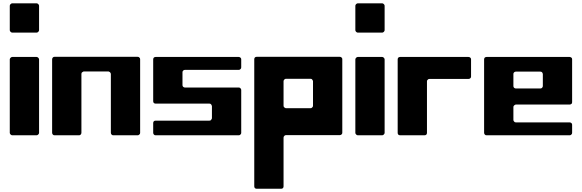

<svg xmlns="http://www.w3.org/2000/svg" viewBox="-20 -830 3570 1178"><path d="M40 -465.8Q40 -470.7 44.9 -475.6Q49.8 -480.5 54.7 -480.5Q92.8 -480.5 129.9 -480.5Q168 -480.5 205.1 -480.5Q210 -480.5 214.8 -475.6Q219.7 -470.7 219.7 -465.8Q219.7 -352.5 219.7 -240.2Q219.7 -127 219.7 -14.6Q219.7 -9.8 214.8 -4.9Q210 0 205.1 0Q168 0 129.9 0Q92.8 0 54.7 0Q49.8 0 44.9 -4.9Q40 -9.8 40 -14.6Q40 -127 40 -240.2Q40 -352.5 40 -465.8ZM40 -794.9Q40 -799.8 44.9 -804.7Q49.8 -809.6 54.7 -809.6Q92.8 -809.6 129.9 -809.6Q168 -809.6 205.1 -809.6Q210 -809.6 214.8 -804.7Q219.7 -799.8 219.7 -794.9Q219.7 -756.8 219.7 -719.7Q219.7 -682.6 219.7 -644.5Q219.7 -639.6 214.8 -634.8Q210 -629.9 205.1 -629.9Q168 -629.9 129.9 -629.9Q92.8 -629.9 54.7 -629.9Q49.8 -629.9 44.9 -634.8Q40 -639.6 40 -644.5Q40 -682.6 40 -719.7Q40 -756.8 40 -794.9Z M299.8 -465.8Q299.8 -469.7 300.8 -471.7Q301.8 -474.6 303.7 -476.6Q306.6 -478.5 308.6 -480.5Q311.5 -481.4 314.5 -481.4Q442.4 -481.4 569.3 -481.4Q697.3 -481.4 824.2 -481.4Q827.1 -481.4 830.1 -480.5Q833 -479.5 835 -476.6Q837.9 -474.6 838.9 -471.7Q839.8 -469.7 839.8 -465.8Q839.8 -353.5 839.8 -241.2Q839.8 -127.9 839.8 -15.6Q839.8 -12.7 838.9 -9.8Q837.9 -6.8 835 -4.9Q833 -2.9 830.1 -1Q828.1 0 825.2 0Q787.1 0 750 0Q711.9 0 674.8 0Q671.9 0 668.9 -1Q666 -2.9 664.1 -4.9Q662.1 -6.8 661.1 -9.8Q660.2 -12.7 660.2 -15.6Q660.2 -105.5 660.2 -195.3Q660.2 -286.1 660.2 -376Q660.2 -378.9 658.2 -381.8Q657.2 -384.8 655.3 -386.7Q653.3 -388.7 650.4 -389.6Q647.5 -391.6 644.5 -391.6Q607.4 -391.6 569.3 -391.6Q532.2 -391.6 495.1 -391.6Q491.2 -391.6 489.3 -389.6Q486.3 -388.7 484.4 -386.7Q481.4 -384.8 480.5 -381.8Q479.5 -378.9 479.5 -376Q479.5 -286.1 479.5 -195.3Q479.5 -105.5 479.5 -15.6Q479.5 -12.7 478.5 -9.8Q477.5 -6.8 475.6 -4.9Q473.6 -2.9 470.7 -1Q467.8 0 464.8 0Q427.7 0 389.6 0Q352.5 0 314.5 0Q311.5 0 308.6 -1Q306.6 -2.9 303.7 -4.9Q301.8 -6.8 300.8 -9.8Q299.8 -12.7 299.8 -15.6Q299.8 -127.9 299.8 -241.2Q299.8 -353.5 299.8 -465.8Z M1460 -417Q1460 -413.1 1459 -411.1Q1458 -408.2 1455.1 -406.2Q1453.1 -403.3 1450.2 -402.3Q1448.2 -401.4 1445.3 -401.4Q1362.3 -401.4 1280.3 -401.4Q1197.3 -401.4 1115.2 -401.4Q1111.3 -401.4 1109.4 -400.4Q1106.4 -399.4 1104.5 -397.5Q1102.5 -394.5 1100.6 -392.6Q1099.6 -389.6 1099.6 -386.7Q1099.6 -367.2 1099.6 -347.7Q1099.6 -327.1 1099.6 -307.6Q1099.6 -304.7 1100.6 -301.8Q1102.5 -299.8 1104.5 -296.9Q1106.4 -294.9 1109.4 -293.9Q1111.3 -293 1115.2 -293Q1197.3 -293 1280.3 -293Q1362.3 -293 1445.3 -293Q1448.2 -293 1450.2 -292Q1453.1 -291 1455.1 -288.1Q1458 -286.1 1459 -283.2Q1460 -281.2 1460 -277.3Q1460 -211.9 1460 -146.5Q1460 -81.1 1460 -14.6Q1460 -11.7 1459 -9.8Q1458 -6.8 1455.1 -4.9Q1453.1 -2 1450.2 -1Q1448.2 0 1445.3 0Q1317.4 0 1189.5 0Q1062.5 0 934.6 0Q931.6 0 928.7 -1Q926.8 -2 923.8 -4.9Q921.9 -6.8 920.9 -9.8Q919.9 -11.7 919.9 -14.6Q919.9 -30.3 919.9 -44.9Q919.9 -60.5 919.9 -75.2Q919.9 -78.1 920.9 -81.1Q921.9 -83 923.8 -85.9Q926.8 -87.9 928.7 -88.9Q931.6 -89.8 934.6 -89.8Q1017.6 -89.8 1099.6 -89.8Q1182.6 -89.8 1264.6 -89.8Q1267.6 -89.8 1270.5 -90.8Q1273.4 -91.8 1275.4 -94.7Q1277.3 -96.7 1278.3 -99.6Q1280.3 -101.6 1280.3 -105.5Q1280.3 -124 1280.3 -141.6Q1280.3 -160.2 1280.3 -178.7Q1280.3 -181.6 1278.3 -184.6Q1277.3 -187.5 1275.4 -189.5Q1273.4 -191.4 1270.5 -193.4Q1267.6 -194.3 1264.6 -194.3Q1182.6 -194.3 1099.6 -194.3Q1017.6 -194.3 934.6 -194.3Q931.6 -194.3 928.7 -195.3Q926.8 -196.3 923.8 -198.2Q921.9 -200.2 920.9 -203.1Q919.9 -206.1 919.9 -209Q919.9 -273.4 919.9 -336.9Q919.9 -401.4 919.9 -465.8Q919.9 -468.8 920.9 -471.7Q921.9 -473.6 923.8 -476.6Q926.8 -478.5 928.7 -479.5Q931.6 -480.5 934.6 -480.5Q1062.5 -480.5 1189.5 -480.5Q1317.4 -480.5 1445.3 -480.5Q1448.2 -480.5 1450.2 -479.5Q1453.1 -478.5 1455.1 -476.6Q1458 -473.6 1459 -471.7Q1460 -468.8 1460 -465.8Q1460 -453.1 1460 -441.4Q1460 -428.7 1460 -417Z M2064.5 -481.4Q2068.4 -481.4 2070.3 -480.5Q2073.2 -479.5 2075.2 -477.5Q2078.1 -474.6 2079.1 -472.7Q2080.1 -469.7 2080.1 -466.8Q2080.1 -353.5 2080.1 -241.2Q2080.1 -128.9 2080.1 -15.6Q2080.1 -12.7 2079.1 -9.8Q2078.1 -7.8 2075.2 -4.9Q2073.2 -2.9 2070.3 -2Q2068.4 -1 2065.4 -1Q1982.4 -1 1900.4 -1Q1817.4 -1 1735.4 -1Q1731.4 -1 1729.5 0Q1726.6 1 1724.6 3.9Q1722.7 5.9 1720.7 8.8Q1719.7 10.7 1719.7 14.6Q1719.7 88.9 1719.7 164.1Q1719.7 238.3 1719.7 313.5Q1719.7 316.4 1718.8 319.3Q1717.8 322.3 1715.8 324.2Q1713.9 326.2 1710.9 327.1Q1708 328.1 1705.1 328.1Q1668 328.1 1629.9 328.1Q1592.8 328.1 1554.7 328.1Q1551.8 328.1 1548.8 327.1Q1546.9 326.2 1543.9 324.2Q1542 322.3 1541 319.3Q1540 316.4 1540 313.5Q1540 118.2 1540 -76.2Q1540 -271.5 1540 -466.8Q1540 -469.7 1541 -472.7Q1542 -474.6 1543.9 -477.5Q1546.9 -479.5 1548.8 -480.5Q1551.8 -481.4 1554.7 -481.4Q1682.6 -481.4 1809.6 -481.4Q1937.5 -481.4 2064.5 -481.4ZM1884.8 -166Q1884.8 -166 1884.8 -166Q1884.8 -166 1884.8 -166Q1887.7 -166 1890.6 -167Q1893.6 -168.9 1895.5 -170.9Q1897.5 -172.9 1899.4 -175.8Q1900.4 -178.7 1900.4 -181.6Q1900.4 -218.8 1900.4 -256.8Q1900.4 -293.9 1900.4 -332Q1900.4 -335 1898.4 -336.9Q1897.5 -339.8 1895.5 -341.8Q1893.6 -344.7 1890.6 -345.7Q1887.7 -346.7 1884.8 -346.7Q1847.7 -346.7 1809.6 -346.7Q1772.5 -346.7 1735.4 -346.7Q1731.4 -346.7 1729.5 -345.7Q1726.6 -344.7 1724.6 -341.8Q1722.7 -339.8 1720.7 -336.9Q1719.7 -335 1719.7 -332Q1719.7 -293.9 1719.7 -256.8Q1719.7 -218.8 1719.7 -181.6Q1719.7 -178.7 1720.7 -175.8Q1721.7 -172.9 1724.6 -170.9Q1726.6 -168.9 1729.5 -168Q1731.4 -166 1735.4 -166Q1772.5 -166 1809.6 -166Q1847.7 -166 1884.8 -166Z M2160.2 -465.8Q2160.2 -470.7 2165 -475.6Q2169.9 -480.5 2174.8 -480.5Q2212.9 -480.5 2250 -480.5Q2288.1 -480.5 2325.2 -480.5Q2330.1 -480.5 2335 -475.6Q2339.8 -470.7 2339.8 -465.8Q2339.8 -352.5 2339.8 -240.2Q2339.8 -127 2339.8 -14.6Q2339.8 -9.8 2335 -4.9Q2330.1 0 2325.2 0Q2288.1 0 2250 0Q2212.9 0 2174.8 0Q2169.9 0 2165 -4.9Q2160.2 -9.8 2160.2 -14.6Q2160.2 -127 2160.2 -240.2Q2160.2 -352.5 2160.2 -465.8ZM2160.2 -794.9Q2160.2 -799.8 2165 -804.7Q2169.9 -809.6 2174.8 -809.6Q2212.9 -809.6 2250 -809.6Q2288.1 -809.6 2325.2 -809.6Q2330.1 -809.6 2335 -804.7Q2339.8 -799.8 2339.8 -794.9Q2339.8 -756.8 2339.8 -719.7Q2339.8 -682.6 2339.8 -644.5Q2339.8 -639.6 2335 -634.8Q2330.1 -629.9 2325.2 -629.9Q2288.1 -629.9 2250 -629.9Q2212.9 -629.9 2174.8 -629.9Q2169.9 -629.9 2165 -634.8Q2160.2 -639.6 2160.2 -644.5Q2160.2 -682.6 2160.2 -719.7Q2160.2 -756.8 2160.2 -794.9Z M2870.1 -465.8Q2870.1 -439.5 2870.1 -413.1Q2870.1 -386.7 2870.1 -360.4Q2870.1 -357.4 2869.1 -354.5Q2868.2 -352.5 2865.2 -349.6Q2863.3 -347.7 2860.4 -346.7Q2858.4 -345.7 2854.5 -345.7Q2794.9 -345.7 2735.4 -345.7Q2674.8 -345.7 2615.2 -345.7Q2611.3 -345.7 2609.4 -344.7Q2606.4 -343.8 2604.5 -340.8Q2602.5 -338.9 2600.6 -336.9Q2599.6 -334 2599.6 -331.1Q2599.6 -252 2599.6 -172.9Q2599.6 -93.8 2599.6 -14.6Q2599.6 -11.7 2598.6 -8.8Q2597.7 -6.8 2595.7 -3.9Q2593.8 -2 2590.8 -1Q2587.9 0 2585 0Q2547.9 0 2509.8 0Q2472.7 0 2434.6 0Q2431.6 0 2428.7 -1Q2426.8 -2 2423.8 -3.9Q2421.9 -6.8 2420.9 -8.8Q2419.9 -11.7 2419.9 -14.6Q2419.9 -127.9 2419.9 -240.2Q2419.9 -352.5 2419.9 -465.8Q2419.9 -468.8 2420.9 -471.7Q2421.9 -473.6 2423.8 -476.6Q2426.8 -478.5 2428.7 -479.5Q2431.6 -480.5 2434.6 -480.5Q2540 -480.5 2644.5 -480.5Q2750 -480.5 2854.5 -480.5Q2857.4 -480.5 2860.4 -479.5Q2863.3 -478.5 2865.2 -476.6Q2867.2 -473.6 2869.1 -471.7Q2870.1 -468.8 2870.1 -465.8Z M2950.2 -465.8Q2950.2 -468.8 2951.2 -471.7Q2952.1 -474.6 2954.1 -476.6Q2957 -478.5 2959 -479.5Q2961.9 -480.5 2964.8 -480.5Q3092.8 -480.5 3219.7 -480.5Q3347.7 -480.5 3475.6 -480.5Q3478.5 -480.5 3480.5 -479.5Q3483.4 -478.5 3485.4 -476.6Q3488.3 -474.6 3489.3 -471.7Q3490.2 -468.8 3490.2 -465.8Q3490.2 -400.4 3490.2 -335Q3490.2 -268.6 3490.2 -203.1Q3490.2 -200.2 3489.3 -197.3Q3488.3 -194.3 3485.4 -192.4Q3483.4 -190.4 3480.5 -189.5Q3478.5 -188.5 3475.6 -188.5Q3392.6 -188.5 3310.5 -188.5Q3227.5 -188.5 3145.5 -188.5Q3141.6 -188.5 3139.6 -186.5Q3136.7 -185.5 3134.8 -183.6Q3132.8 -181.6 3130.9 -178.7Q3129.9 -175.8 3129.9 -172.9Q3129.9 -153.3 3129.9 -133.8Q3129.9 -114.3 3129.9 -94.7Q3129.9 -90.8 3130.9 -88.9Q3132.8 -85.9 3134.8 -84Q3136.7 -81.1 3139.6 -80.1Q3141.6 -79.1 3145.5 -79.1Q3227.5 -79.1 3310.5 -79.1Q3392.6 -79.1 3475.6 -79.1Q3478.5 -79.1 3480.5 -78.1Q3483.4 -77.1 3485.4 -75.2Q3488.3 -72.3 3489.3 -70.3Q3490.2 -67.4 3490.2 -64.5Q3490.2 -51.8 3490.2 -40Q3490.2 -27.3 3490.2 -15.6Q3490.2 -11.7 3489.3 -9.8Q3488.3 -6.8 3485.4 -4.9Q3483.4 -2 3480.5 -1Q3478.5 0 3475.6 0Q3347.7 0 3219.7 0Q3092.8 0 2964.8 0Q2961.9 0 2959 -1Q2957 -2 2954.1 -4.9Q2952.1 -6.8 2951.2 -9.8Q2950.2 -11.7 2950.2 -15.6Q2950.2 -127.9 2950.2 -240.2Q2950.2 -353.5 2950.2 -465.8ZM3294.9 -287.1Q3297.9 -287.1 3300.8 -288.1Q3303.7 -289.1 3305.7 -291Q3307.6 -293.9 3308.6 -295.9Q3310.5 -298.8 3310.5 -301.8Q3310.5 -320.3 3310.5 -338.9Q3310.5 -357.4 3310.5 -376Q3310.5 -378.9 3308.6 -381.8Q3307.6 -384.8 3305.7 -386.7Q3303.7 -388.7 3300.8 -389.6Q3297.9 -390.6 3294.9 -390.6Q3257.8 -390.6 3219.7 -390.6Q3182.6 -390.6 3145.5 -390.6Q3141.6 -390.6 3139.6 -389.6Q3136.7 -388.7 3134.8 -386.7Q3131.8 -383.8 3130.9 -381.8Q3129.9 -378.9 3129.9 -376Q3129.9 -357.4 3129.9 -338.9Q3129.9 -320.3 3129.9 -301.8Q3129.9 -298.8 3130.9 -295.9Q3132.8 -293.9 3134.8 -291Q3136.7 -289.1 3139.6 -288.1Q3141.6 -287.1 3145.5 -287.1Q3182.6 -287.1 3219.7 -287.1Q3257.8 -287.1 3294.9 -287.1Z"/></svg>

Font: pil love
Style: regular
Weight: 400
Designer: pierpaolo belleggia, riccardo antolini, manuela ilari
Foundry: pil communication
Version: Version 1.2